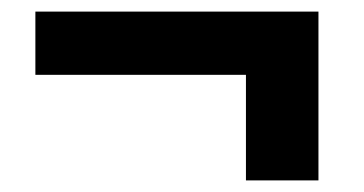

<svg xmlns="http://www.w3.org/2000/svg" viewBox="-20 -425 628 331"><path d="M404 -114H529V-405H41V-296H404Z"/></svg>

Font: Bitter Pro OGT
Style: Bold
Weight: 700
Designer: Sol Matas, and Bitter project Authors
Foundry: Sol Matas
Version: Version 2.110